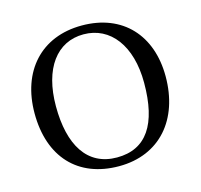

<svg xmlns="http://www.w3.org/2000/svg" viewBox="-100 -777 938 898"><g transform="rotate(-15 369.0 -328.5)"><path d="M688 -338C688 -536 569 -669 370 -669C172 -669 51 -532 51 -329C51 -117 171 12 370 12C567 12 688 -129 688 -338ZM583 -335C583 -134 513 -30 371 -30C227 -30 156 -147 156 -335C156 -518 238 -627 367 -627C497 -627 583 -515 583 -335Z"/></g></svg>

Font: STIX Two Math
Style: Regular
Weight: 400
Designer: Ross Mills, John Hudson & Paul Hanslow, Tiro Typeworks Ltd; with portions MicroPress Inc., with additions and correction
Foundry: Tiro Typeworks Ltd
Version: Version 2.02 b142